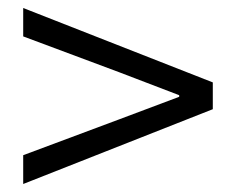

<svg xmlns="http://www.w3.org/2000/svg" viewBox="-20 -610 589 480"><path d="M38 -150V-222L279 -312L428 -368V-372L279 -429L38 -519V-590L512 -404V-337Z"/></svg>

Font: Source Han Sans SC Normal
Style: Regular
Weight: 350
Designer: Ryoko NISHIZUKA 西塚涼子 (kana, bopomofo & ideographs); Paul D. Hunt (Latin, Greek & Cyrillic); Sandoll Communications 산돌커뮤니
Foundry: Adobe
Version: Version 2.004;hotconv 1.0.118;makeotfexe 2.5.65603